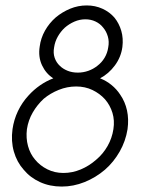

<svg xmlns="http://www.w3.org/2000/svg" viewBox="-20 -678 550 706"><path d="M179 -504Q182 -525 192.5 -543.5Q203 -562 218 -576Q234 -590 253.5 -598.5Q273 -607 294 -607Q314 -607 331 -599Q348 -591 359 -577Q371 -563 376.5 -544Q382 -525 378 -504Q375 -483 364.5 -465.5Q354 -448 338 -436Q323 -424 304.5 -417.5Q286 -411 266 -411Q245 -411 228 -418Q211 -425 200 -436Q187 -448 181 -465.5Q175 -483 179 -504ZM79 -203Q84 -236 100.5 -264.5Q117 -293 141 -315Q165 -335 196 -347.5Q227 -360 260 -360Q293 -360 320 -347Q347 -334 366 -313Q385 -291 393.5 -263Q402 -235 397 -203Q392 -170 375.5 -141Q359 -112 334 -91Q308 -68 277 -55Q246 -42 213 -42Q181 -42 154 -55.5Q127 -69 109 -91Q91 -112 83 -141Q75 -170 79 -203ZM26 -203Q20 -159 31 -120.5Q42 -82 67 -54Q91 -25 127 -8.5Q163 8 207 8Q250 8 291 -8.5Q332 -25 366 -54Q398 -82 420 -120.5Q442 -159 449 -203Q454 -240 447 -272Q440 -304 422 -330Q409 -350 390 -365.5Q371 -381 348 -390Q380 -407 402.5 -437.5Q425 -468 430 -505Q434 -537 426 -564.5Q418 -592 401 -613Q383 -634 356.5 -646Q330 -658 299 -658Q267 -658 238 -646Q209 -634 185 -614Q161 -593 145.5 -565.5Q130 -538 126 -507Q120 -469 134.5 -438Q149 -407 176 -390Q150 -380 127 -364Q104 -348 85 -327Q61 -301 46 -269.5Q31 -238 26 -203Z"/></svg>

Font: Josefin Slab Thin Medium
Style: Italic
Weight: 500
Italic angle: -12°
Version: Version 2.000